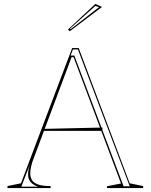

<svg xmlns="http://www.w3.org/2000/svg" viewBox="-20 -951 762 971"><path d="M18 0V-10L86 -24L345 -708H378L636 -24L704 -10V0H521V-9L592 -23L352 -662H342L151 -152Q142 -130 137.5 -109.5Q133 -89 133 -74Q133 -53 143 -38.5Q153 -24 175.5 -17Q198 -10 236 -10V0ZM192 -289V-299L498 -306V-289ZM605 -9H636L374 -701H349L337 -670H356ZM88 -7H172Q147 -16 134.5 -30.5Q122 -45 122 -70Q122 -83 125 -96.5Q128 -110 135 -129ZM333 -793 324 -802 462 -931 496 -916ZM334 -806 337 -803 481 -915 462 -921Z"/></svg>

Font: Kalnia Glaze Thin ExtraLight
Style: Regular
Weight: 250
Version: Version 1.110